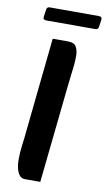

<svg xmlns="http://www.w3.org/2000/svg" viewBox="-95 -890 523 943"><g transform="rotate(10 167.0 -418.0)"><path d="M100 8Q83 8 72.5 -5.5Q62 -19 57.5 -39.5Q53 -60 53 -80Q53 -118 58 -154Q63 -190 67 -234L115 -695H193Q222 -695 232.5 -677Q243 -659 243 -632Q243 -608 241 -588Q239 -568 235.5 -540.5Q232 -513 227 -466L177 8ZM58 -829Q60 -844 73 -844H319Q336 -844 334 -829L329 -793Q327 -778 314 -778H68Q51 -778 53 -793Z"/></g></svg>

Font: Alkatra Medium
Style: Regular
Weight: 500
Designer: Suman Bhandary
Version: Version 1.100;gftools[0.9.22]